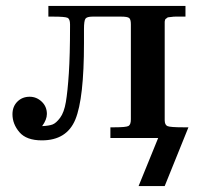

<svg xmlns="http://www.w3.org/2000/svg" viewBox="-20 -465 679 647"><path d="M22 -80Q22 -106 38.5 -122.5Q55 -139 80 -139Q103 -139 120.5 -122.5Q138 -106 138 -81Q138 -62 122 -40Q145 -41 157 -45.5Q169 -50 182.5 -68Q196 -86 202 -121.5Q208 -157 212 -218.5Q216 -280 216 -374V-383Q216 -401 207.5 -405Q199 -409 159 -409H143V-445H605V-409H589Q579 -409 571.5 -409Q564 -409 558.5 -408Q553 -407 549 -407Q545 -407 542.5 -404.5Q540 -402 538.5 -401.5Q537 -401 536 -397Q535 -393 535 -392Q535 -391 535 -385Q535 -379 535 -377V-60Q535 -44 544.5 -40Q554 -36 598 -36H615L535 162H447L513 0H352V-36H365Q405 -36 413 -40.5Q421 -45 421 -63V-383Q421 -400 415 -404.5Q409 -409 388 -409H292Q273 -409 268 -402Q263 -395 263 -367V-320Q263 -133 234 -62.5Q205 8 121 8Q69 8 45.5 -19.5Q22 -47 22 -80Z"/></svg>

Font: CMU Serif
Style: Bold
Weight: 700
Version: Version 0.7.0